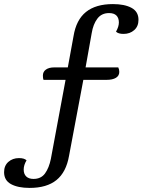

<svg xmlns="http://www.w3.org/2000/svg" viewBox="-97 -740 698 940"><path d="M48 180Q-9 180 -43 161.5Q-77 143 -77 103Q-77 71 -56 52.5Q-35 34 -4 34Q22 34 33 45Q19 68 19 90Q19 112 31.5 124Q44 136 67 136Q104 136 123.5 109Q143 82 152 38L224 -349H116Q113 -356 113 -370Q113 -389 128 -399.5Q143 -410 168 -410H235L263 -563Q276 -643 324 -681.5Q372 -720 456 -720Q513 -720 547 -701.5Q581 -683 581 -643Q581 -611 560 -592.5Q539 -574 508 -574Q482 -574 471 -585Q485 -610 485 -630Q485 -652 473 -664Q461 -676 437 -676Q400 -676 379.5 -648.5Q359 -621 352 -578L322 -410H482Q487 -400 487 -388Q487 -369 470.5 -359Q454 -349 424 -349H311L241 23Q227 103 179.5 141.5Q132 180 48 180Z"/></svg>

Font: Sansita Light Italic
Style: Regular
Weight: 300
Italic angle: -11°
Designer: Pablo Cosgaya
Foundry: Omnibus-Type
Version: Version 1.006